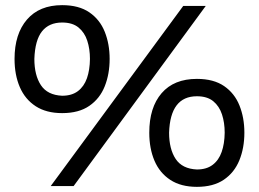

<svg xmlns="http://www.w3.org/2000/svg" viewBox="-20 -723 1006 746"><path d="M221.5 -283.5Q160 -283.5 118.8 -310.2Q77.5 -337 57 -384.5Q36.5 -432 36.5 -494Q36.5 -591 84.8 -647Q133 -703 221.5 -703Q286.5 -703 327.2 -675Q368 -647 387 -599.5Q406 -552 406 -494Q406 -435.5 387 -387.8Q368 -340 327.2 -311.8Q286.5 -283.5 221.5 -283.5ZM221.5 -351Q259 -351 282.8 -369Q306.5 -387 317.8 -419Q329 -451 329.5 -494Q329.5 -533 319 -565Q308.5 -597 285 -616.2Q261.5 -635.5 221.5 -635.5Q170.5 -635.5 143.2 -601.2Q116 -567 113.5 -494Q113.5 -430.5 139 -392Q164.5 -353.5 221.5 -351ZM266 0H177L692 -700H779.5ZM745 3Q683 3 641.8 -24Q600.5 -51 580.2 -98.5Q560 -146 560 -207.5Q560 -305.5 608 -361Q656 -416.5 745 -416.5Q810 -416.5 850.8 -388.5Q891.5 -360.5 910.5 -313Q929.5 -265.5 929.5 -207.5Q929.5 -148 910 -100.2Q890.5 -52.5 849.8 -24.8Q809 3 745 3ZM745 -64.5Q782.5 -64.5 806.2 -82.5Q830 -100.5 841.2 -132.5Q852.5 -164.5 853 -207.5Q853 -246.5 842.5 -278.5Q832 -310.5 808.5 -329.8Q785 -349 745 -349Q641.5 -349 637 -207.5Q637 -144 662.5 -105.5Q688 -67 745 -64.5Z"/></svg>

Font: Argentum Novus Medium
Style: Regular
Weight: 500
Designer: Julieta Ulanovsky (font) & Cristiano Sobral (main changes)
Foundry: Julieta Ulanovsky (font) & Cristiano Sobral (main changes)
Version: Version 3.00;November 27, 2020;FontCreator 13.0.0.2655 64-bi